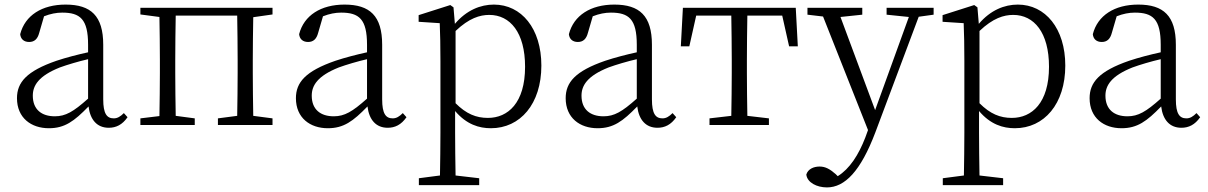

<svg xmlns="http://www.w3.org/2000/svg" viewBox="-20 -545 5265 837"><path d="M364 -115C300 -58 266 -38 219 -38C162 -38 123 -67 123 -128C123 -172 148 -214 241 -251C274 -263 321 -277 364 -287ZM520 -52C505 -37 492 -29 476 -29C446 -29 430 -49 430 -112V-350C430 -476 376 -525 266 -525C163 -525 89 -478 68 -396C70 -375 84 -362 107 -362C130 -362 144 -375 151 -402L172 -474C200 -485 226 -490 251 -490C329 -490 364 -462 364 -350V-317C318 -307 268 -294 226 -280C96 -235 54 -186 54 -117C54 -31 116 14 193 14C262 14 303 -16 366 -81C373 -23 403 12 454 12C486 12 513 -1 536 -34Z M1168 -482V-511H592V-482L675 -471C676 -416 677 -337 677 -284V-227C677 -174 676 -95 675 -39L592 -29V0H829V-29L746 -40C745 -95 744 -174 744 -227V-284C744 -339 745 -422 746 -477H1014C1015 -422 1016 -339 1016 -284V-227C1016 -174 1015 -95 1014 -40L930 -29V0H1168V-29L1084 -40C1083 -95 1082 -174 1082 -227V-284C1082 -337 1083 -415 1084 -470Z M1580 -115C1516 -58 1482 -38 1435 -38C1378 -38 1339 -67 1339 -128C1339 -172 1364 -214 1457 -251C1490 -263 1537 -277 1580 -287ZM1736 -52C1721 -37 1708 -29 1692 -29C1662 -29 1646 -49 1646 -112V-350C1646 -476 1592 -525 1482 -525C1379 -525 1305 -478 1284 -396C1286 -375 1300 -362 1323 -362C1346 -362 1360 -375 1367 -402L1388 -474C1416 -485 1442 -490 1467 -490C1545 -490 1580 -462 1580 -350V-317C1534 -307 1484 -294 1442 -280C1312 -235 1270 -186 1270 -117C1270 -31 1332 14 1409 14C1478 14 1519 -16 1582 -81C1589 -23 1619 12 1670 12C1702 12 1729 -1 1752 -34Z M1966 -410C2025 -466 2072 -480 2113 -480C2204 -480 2269 -403 2269 -254C2269 -96 2194 -31 2107 -31C2056 -31 2013 -48 1966 -95ZM1957 -513 1943 -523 1805 -479V-450L1897 -444C1899 -396 1900 -346 1900 -279V34C1900 92 1899 161 1898 220L1806 232V262H2069V232L1966 220C1965 160 1964 90 1964 32V-61C2014 -2 2069 14 2120 14C2248 14 2340 -92 2340 -259C2340 -421 2253 -525 2133 -525C2075 -525 2014 -501 1963 -441Z M2756 -115C2692 -58 2658 -38 2611 -38C2554 -38 2515 -67 2515 -128C2515 -172 2540 -214 2633 -251C2666 -263 2713 -277 2756 -287ZM2912 -52C2897 -37 2884 -29 2868 -29C2838 -29 2822 -49 2822 -112V-350C2822 -476 2768 -525 2658 -525C2555 -525 2481 -478 2460 -396C2462 -375 2476 -362 2499 -362C2522 -362 2536 -375 2543 -402L2564 -474C2592 -485 2618 -490 2643 -490C2721 -490 2756 -462 2756 -350V-317C2710 -307 2660 -294 2618 -280C2488 -235 2446 -186 2446 -117C2446 -31 2508 14 2585 14C2654 14 2695 -16 2758 -81C2765 -23 2795 12 2846 12C2878 12 2905 -1 2928 -34Z M3390 -477 3420 -343H3458L3449 -511H2957L2948 -343H2985L3015 -477H3168C3169 -422 3170 -339 3170 -284V-227C3170 -174 3169 -95 3168 -40L3073 -29V0H3332V-29L3238 -40C3237 -95 3236 -174 3236 -227V-284C3236 -339 3237 -422 3238 -477Z M4050 -511H3845V-481L3942 -471L3795 -65L3644 -471L3739 -481V-511H3500V-481L3568 -473L3764 22L3752 55C3723 130 3684 191 3632 223L3623 214C3598 192 3578 181 3553 181C3527 181 3502 192 3495 216C3499 251 3541 272 3585 272C3663 272 3732 201 3796 32L3985 -472L4050 -481Z M4250 -410C4309 -466 4356 -480 4397 -480C4488 -480 4553 -403 4553 -254C4553 -96 4478 -31 4391 -31C4340 -31 4297 -48 4250 -95ZM4241 -513 4227 -523 4089 -479V-450L4181 -444C4183 -396 4184 -346 4184 -279V34C4184 92 4183 161 4182 220L4090 232V262H4353V232L4250 220C4249 160 4248 90 4248 32V-61C4298 -2 4353 14 4404 14C4532 14 4624 -92 4624 -259C4624 -421 4537 -525 4417 -525C4359 -525 4298 -501 4247 -441Z M5040 -115C4976 -58 4942 -38 4895 -38C4838 -38 4799 -67 4799 -128C4799 -172 4824 -214 4917 -251C4950 -263 4997 -277 5040 -287ZM5196 -52C5181 -37 5168 -29 5152 -29C5122 -29 5106 -49 5106 -112V-350C5106 -476 5052 -525 4942 -525C4839 -525 4765 -478 4744 -396C4746 -375 4760 -362 4783 -362C4806 -362 4820 -375 4827 -402L4848 -474C4876 -485 4902 -490 4927 -490C5005 -490 5040 -462 5040 -350V-317C4994 -307 4944 -294 4902 -280C4772 -235 4730 -186 4730 -117C4730 -31 4792 14 4869 14C4938 14 4979 -16 5042 -81C5049 -23 5079 12 5130 12C5162 12 5189 -1 5212 -34Z"/></svg>

Font: Noto Serif CJK JP Light
Style: Regular
Weight: 300
Designer: Ryoko NISHIZUKA 西塚涼子 (kana & ideographs); Frank Grießhammer (Latin, Greek & Cyrillic); Wenlong ZHANG 张文龙 (bopomofo); San
Foundry: Adobe Systems Incorporated
Version: Version 1.001;PS 1.001;hotconv 16.6.54;makeotf.lib2.5.65590